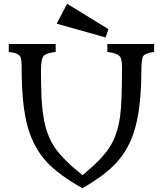

<svg xmlns="http://www.w3.org/2000/svg" viewBox="-20 -982 870 1025"><path d="M420.4 22.9Q294.9 -47.9 232.4 -114.3Q159.7 -191.4 127.9 -304.7Q95.7 -420.4 95.7 -612.3Q95.7 -668.5 87.9 -680.2Q75.2 -700.2 26.9 -704.6V-747.1H277.3V-704.6Q228 -699.7 212.9 -683.1Q198.7 -668 198.7 -603.5Q198.7 -539.1 201.2 -475.3Q203.6 -411.6 211.7 -360.8Q219.7 -310.1 234.4 -269.8Q249 -229.5 273.4 -193.4Q316.9 -129.4 420.4 -46.9Q521 -128.9 563.5 -193.4Q606.9 -259.8 621.1 -359.9Q631.3 -434.6 631.3 -622.1Q631.3 -668 620.1 -680.2Q602.1 -699.7 553.2 -704.6V-747.1H802.7V-704.6Q755.9 -698.7 744.6 -682.6Q734.4 -668 734.4 -591.8Q734.4 -515.6 726.8 -439.9Q719.2 -364.3 703.1 -304.7Q687 -245.1 661.9 -198.7Q636.7 -152.3 602.1 -114.3Q542.5 -48.3 420.4 22.9ZM282.7 -855.5 338.4 -961.9 559.1 -826.2 543.5 -782.2Z"/></svg>

Font: Metamorphous
Style: Regular
Weight: 400
Designer: James Grieshaber
Foundry: James Grieshaber
Version: Version 1.001